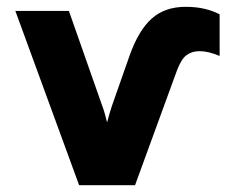

<svg xmlns="http://www.w3.org/2000/svg" viewBox="-20 -543 669 563"><path d="M212 0 25 -511H182L280 -232Q284 -222 287.5 -209Q291 -196 294 -184Q297 -196 300.8 -208.8Q304.5 -221.5 308 -232L360 -380Q386.5 -454.5 425.2 -488.8Q464 -523 524 -523Q555 -523 579.5 -517.2Q604 -511.5 624 -501V-379Q607 -386 592.8 -389.5Q578.5 -393 565 -393Q542.5 -393 526.8 -381.2Q511 -369.5 498 -334L376 0Z"/></svg>

Font: Overpass Black
Style: Regular
Weight: 900
Designer: Delve Withrington, Dave Bailey, Thomas Jockin
Foundry: Delve Fonts LLC
Version: Version 4.000; ttfautohint (v1.8.3)